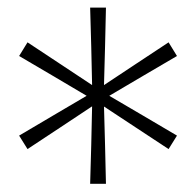

<svg xmlns="http://www.w3.org/2000/svg" viewBox="-20 -764 502 492"><path d="M211 -293Q212.5 -342.5 213.8 -392Q215 -441.5 216 -491.5Q175 -464 133.5 -436.8Q92 -409.5 50.5 -382L29 -416.5Q77.5 -445.5 123.8 -472.5Q170 -499.5 202 -518.5Q159 -544 115.8 -569.5Q72.5 -595 29 -620.5L50.5 -655.5Q92 -628 133.2 -600.8Q174.5 -573.5 216 -546Q215 -595 213.8 -644.8Q212.5 -694.5 211 -744.5H251.5Q250.5 -694.5 249.2 -645Q248 -595.5 246.5 -546Q288 -573.5 329.2 -600.8Q370.5 -628 412 -655.5L433.5 -620.5Q390 -595 346.5 -569.5Q303 -544 260 -518.5Q303 -493.5 346.5 -467.8Q390 -442 433.5 -416.5L412 -382Q370.5 -409.5 329.2 -436.5Q288 -463.5 246.5 -491Q248 -441 249.2 -391.8Q250.5 -342.5 251.5 -293Z"/></svg>

Font: Commissioner ExtraLight
Style: Regular
Weight: 200
Designer: Kostas Bartsokas
Foundry: Kostas Bartsokas
Version: Version 1.000; ttfautohint (v1.8.3)